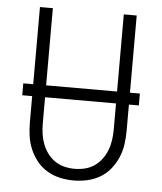

<svg xmlns="http://www.w3.org/2000/svg" viewBox="-50 -714 651 771"><g transform="rotate(5 275.0 -329.0)"><path d="M275 12Q247 12 220 6Q193 0 169 -14Q145 -28 127.5 -49.5Q110 -71 99 -96.5Q88 -122 84 -149.5Q80 -177 80 -205V-670H132V-205Q132 -184 135 -163Q138 -142 145.5 -122.5Q153 -103 165.5 -86Q178 -69 195.5 -57Q213 -45 233.5 -40Q254 -35 275 -35Q296 -35 316.5 -40Q337 -45 354.5 -57Q372 -69 384.5 -86Q397 -103 404.5 -122.5Q412 -142 415 -163Q418 -184 418 -205V-670H470V-205Q470 -177 466 -149.5Q462 -122 451 -96.5Q440 -71 422.5 -49.5Q405 -28 381 -14Q357 0 330 6Q303 12 275 12ZM510 -311H40V-359H510Z"/></g></svg>

Font: Lode Dark Term
Style: Regular
Weight: 400
Monospace: yes
Designer: Belleve Invis
Foundry: Belleve Invis
Version: Version 29.2.0